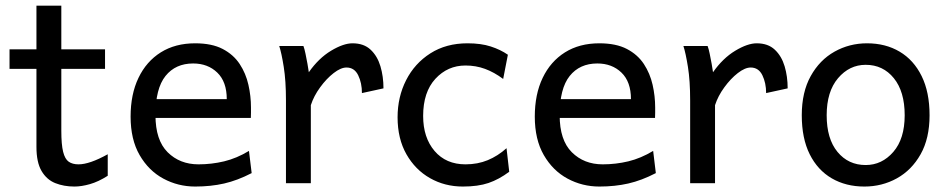

<svg xmlns="http://www.w3.org/2000/svg" viewBox="-20 -665 3441 697"><path d="M371.1 -105V-26.9Q337.4 -5.4 306.6 3.4Q275.9 12.2 250 12.2Q211.9 12.2 180.7 -0.2Q149.4 -12.7 130.9 -44.2Q112.3 -75.7 112.3 -131.8Q112.3 -149.4 112.3 -189.5Q112.3 -229.5 112.3 -283.9Q112.3 -338.4 112.3 -400.6Q112.3 -462.9 112.3 -525.9Q112.3 -588.9 112.3 -644.5H202.6Q202.6 -582 202.6 -511Q202.6 -439.9 202.6 -373.5Q202.6 -307.1 202.6 -258.1Q202.6 -209 202.6 -190.4Q202.6 -140.1 209.2 -113.8Q215.8 -87.4 229.5 -77.9Q243.2 -68.4 265.1 -68.4Q305.2 -68.4 371.1 -105ZM361.3 -415H14.6V-485.8H361.3Z M890.6 -236.8H527.3V-305.2H803.2Q803.2 -368.2 768.8 -401.4Q734.4 -434.6 681.2 -434.6Q617.2 -434.6 580.8 -389.2Q544.4 -343.8 544.4 -246.6Q544.4 -156.2 588.6 -112.3Q632.8 -68.4 700.7 -68.4Q748 -68.4 793.7 -79.3Q839.4 -90.3 883.8 -117.2L893.6 -36.6Q841.8 -9.8 793.5 1.2Q745.1 12.2 688.5 12.2Q626.5 12.2 573 -16.6Q519.5 -45.4 486.8 -102.1Q454.1 -158.7 454.1 -241.7Q454.1 -322.8 482.7 -382.3Q511.2 -441.9 563.7 -474.9Q616.2 -507.8 688.5 -507.8Q749 -507.8 788.3 -487.3Q827.6 -466.8 850.1 -432.6Q872.6 -398.4 881.8 -357.2Q891.1 -315.9 891.1 -274.9Q891.1 -268.6 891.1 -256.1Q891.1 -243.7 890.6 -236.8Z M1108.4 0H1018.1V-300.3Q1018.1 -372.1 1010 -422.4Q1002 -472.7 993.7 -498H1081.5Q1085.4 -487.8 1089.1 -469.7Q1092.8 -451.7 1096.2 -433.1Q1099.6 -414.6 1101.1 -402.8Q1136.7 -453.6 1181.6 -480.7Q1226.6 -507.8 1259.8 -507.8Q1300.8 -507.8 1325.4 -484.6Q1350.1 -461.4 1361.1 -424.3Q1372.1 -387.2 1372.1 -344.2L1293.9 -327.1Q1293.9 -363.8 1280.3 -391.8Q1266.6 -419.9 1237.8 -419.9Q1217.3 -419.9 1191.2 -399.7Q1165 -379.4 1142.1 -347.9Q1119.1 -316.4 1108.4 -283.2Z M1818.8 -127 1828.6 -41.5Q1791.5 -13.7 1753.4 -0.7Q1715.3 12.2 1660.2 12.2Q1594.7 12.2 1541 -18.3Q1487.3 -48.8 1455.3 -105.2Q1423.3 -161.6 1423.3 -239.3Q1423.3 -313 1454.3 -374Q1485.4 -435.1 1542.5 -471.4Q1599.6 -507.8 1677.2 -507.8Q1726.1 -507.8 1761.5 -496.3Q1796.9 -484.9 1823.7 -466.3L1806.6 -378.4Q1773.9 -402.8 1740.7 -415Q1707.5 -427.2 1669.9 -427.2Q1605 -427.2 1560.5 -378.9Q1516.1 -330.6 1516.1 -244.1Q1516.1 -165.5 1557.6 -116.9Q1599.1 -68.4 1669.9 -68.4Q1713.9 -68.4 1750.5 -83.5Q1787.1 -98.6 1818.8 -127Z M2357.9 -236.8H1994.6V-305.2H2270.5Q2270.5 -368.2 2236.1 -401.4Q2201.7 -434.6 2148.4 -434.6Q2084.5 -434.6 2048.1 -389.2Q2011.7 -343.8 2011.7 -246.6Q2011.7 -156.2 2055.9 -112.3Q2100.1 -68.4 2168 -68.4Q2215.3 -68.4 2261 -79.3Q2306.6 -90.3 2351.1 -117.2L2360.8 -36.6Q2309.1 -9.8 2260.7 1.2Q2212.4 12.2 2155.8 12.2Q2093.8 12.2 2040.3 -16.6Q1986.8 -45.4 1954.1 -102.1Q1921.4 -158.7 1921.4 -241.7Q1921.4 -322.8 1950 -382.3Q1978.5 -441.9 2031 -474.9Q2083.5 -507.8 2155.8 -507.8Q2216.3 -507.8 2255.6 -487.3Q2294.9 -466.8 2317.4 -432.6Q2339.8 -398.4 2349.1 -357.2Q2358.4 -315.9 2358.4 -274.9Q2358.4 -268.6 2358.4 -256.1Q2358.4 -243.7 2357.9 -236.8Z M2575.7 0H2485.4V-300.3Q2485.4 -372.1 2477.3 -422.4Q2469.2 -472.7 2460.9 -498H2548.8Q2552.7 -487.8 2556.4 -469.7Q2560.1 -451.7 2563.5 -433.1Q2566.9 -414.6 2568.4 -402.8Q2604 -453.6 2648.9 -480.7Q2693.8 -507.8 2727.1 -507.8Q2768.1 -507.8 2792.7 -484.6Q2817.4 -461.4 2828.4 -424.3Q2839.4 -387.2 2839.4 -344.2L2761.2 -327.1Q2761.2 -363.8 2747.6 -391.8Q2733.9 -419.9 2705.1 -419.9Q2684.6 -419.9 2658.4 -399.7Q2632.3 -379.4 2609.4 -347.9Q2586.4 -316.4 2575.7 -283.2Z M2890.6 -246.6Q2890.6 -330.6 2923.1 -388.9Q2955.6 -447.3 3009.5 -477.5Q3063.5 -507.8 3127.4 -507.8Q3194.8 -507.8 3245.8 -477.5Q3296.9 -447.3 3325.7 -388.9Q3354.5 -330.6 3354.5 -246.6Q3354.5 -162.6 3322 -105Q3289.6 -47.4 3235.8 -17.6Q3182.1 12.2 3117.7 12.2Q3050.8 12.2 2999.5 -17.6Q2948.2 -47.4 2919.4 -105Q2890.6 -162.6 2890.6 -246.6ZM2981 -246.6Q2981 -161.1 3020.3 -113.5Q3059.6 -65.9 3122.6 -65.9Q3181.6 -65.9 3222.9 -113.5Q3264.2 -161.1 3264.2 -246.6Q3264.2 -332.5 3224.9 -381.1Q3185.5 -429.7 3122.6 -429.7Q3063.5 -429.7 3022.2 -381.1Q2981 -332.5 2981 -246.6Z"/></svg>

Font: Andika LitF DSA DSG
Style: Regular
Weight: 400
Designer: Victor Gaultney, Annie Olsen, Julie Remington, Don Collingsworth, Eric Hays, Becca Hirsbrunner
Foundry: SIL International
Version: Version 6.200 ; LitF DSA DSG; ttfautohint (v1.8.3.10-c5d8)